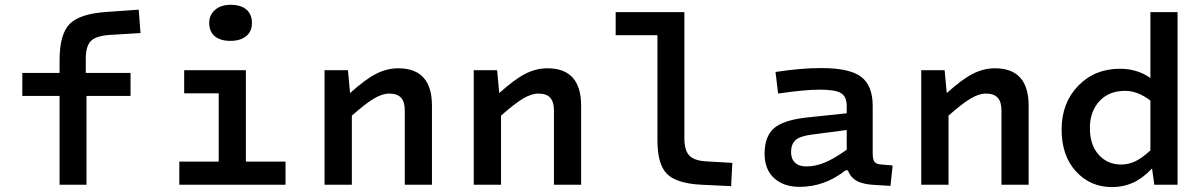

<svg xmlns="http://www.w3.org/2000/svg" viewBox="-20 -760 4950 790"><path d="M71.8 -365.2V-460H225.1V-512.2Q225.1 -619.1 266.6 -661.4Q308.1 -703.6 418.9 -710.9L550.8 -720.2L558.1 -624L429.2 -616.2Q373.5 -611.8 353.3 -590.6Q333 -569.3 333 -519V-460H517.1V-365.2H335.9V0H225.1V-365.2Z M927.7 -591.8Q887.2 -591.8 864 -610.8Q840.8 -629.9 840.8 -666Q840.8 -698.2 864.7 -719.2Q888.7 -740.2 928.7 -740.2Q971.2 -740.2 993.9 -720.7Q1016.6 -701.2 1016.6 -665Q1016.6 -630.4 992.7 -611.1Q968.8 -591.8 927.7 -591.8ZM717.8 -95.2H879.9V-376H737.8V-471.2H991.7V-95.2H1154.8V0H717.8Z M1411.6 -471.2 1420.4 -377Q1482.4 -433.1 1527.1 -456.1Q1571.8 -479 1618.7 -479Q1757.3 -479 1757.3 -325.2V0H1645.5V-305.2Q1645.5 -340.8 1630.1 -357.9Q1614.7 -375 1581.5 -375Q1553.2 -375 1518.6 -354.5Q1483.9 -334 1427.7 -284.2V0H1315.4V-471.2Z M2025.4 -471.2 2034.2 -377Q2096.2 -433.1 2140.9 -456.1Q2185.5 -479 2232.4 -479Q2371.1 -479 2371.1 -325.2V0H2259.3V-305.2Q2259.3 -340.8 2243.9 -357.9Q2228.5 -375 2195.3 -375Q2167 -375 2132.3 -354.5Q2097.7 -334 2041.5 -284.2V0H1929.2V-471.2Z M2685.1 -182.1V-615.2H2513.2V-710H2795.9V-191.9Q2795.9 -141.6 2815.9 -120.4Q2835.9 -99.1 2884.3 -96.2L2993.2 -89.8L2988.3 5.9L2864.3 0Q2763.2 -5.4 2724.1 -44.7Q2685.1 -84 2685.1 -182.1Z M3570.8 -130.9Q3570.8 -103.5 3578.1 -94Q3585.4 -84.5 3607.9 -83L3652.8 -79.1L3644 4.9L3581.1 1Q3532.2 -1 3505.9 -15.4Q3479.5 -29.8 3468.8 -59.1H3459Q3373.5 8.8 3270 8.8Q3204.6 8.8 3165.3 -26.9Q3126 -62.5 3126 -127.9Q3126 -196.8 3162.8 -230.7Q3199.7 -264.6 3293.9 -275.9L3463.9 -293.9V-323.2Q3463.9 -361.3 3441.4 -376.2Q3418.9 -391.1 3353 -391.1Q3289.6 -391.1 3181.6 -375L3170.9 -463.9Q3277.8 -480 3357.9 -480Q3476.1 -480 3523.4 -443.8Q3570.8 -407.7 3570.8 -324.2ZM3298.8 -75.2Q3333.5 -75.2 3371.6 -90.3Q3409.7 -105.5 3463.9 -144V-225.1L3319.8 -206.1Q3270.5 -199.7 3252.7 -182.9Q3234.9 -166 3234.9 -134.8Q3234.9 -106.4 3251 -90.8Q3267.1 -75.2 3298.8 -75.2Z M3866.7 -471.2 3875.5 -377Q3937.5 -433.1 3982.2 -456.1Q4026.9 -479 4073.7 -479Q4212.4 -479 4212.4 -325.2V0H4100.6V-305.2Q4100.6 -340.8 4085.2 -357.9Q4069.8 -375 4036.6 -375Q4008.3 -375 3973.6 -354.5Q3939 -334 3882.8 -284.2V0H3770.5V-471.2Z M4555.2 9.8Q4466.8 9.8 4407.5 -54.4Q4348.1 -118.7 4348.1 -227.1Q4348.1 -336.4 4416 -406.7Q4483.9 -477.1 4588.4 -477.1Q4659.2 -477.1 4713.4 -439V-710H4825.2V0H4729.5L4720.2 -66.9Q4681.2 -25.9 4641.6 -8.1Q4602.1 9.8 4555.2 9.8ZM4464.4 -232.9Q4464.4 -163.6 4500.7 -123.3Q4537.1 -83 4593.3 -83Q4622.6 -83 4650.4 -95.9Q4678.2 -108.9 4713.4 -141.1V-346.2Q4661.1 -386.2 4609.4 -386.2Q4542.5 -386.2 4503.4 -343.5Q4464.4 -300.8 4464.4 -232.9Z"/></svg>

Font: IntelOne Mono Medium
Style: Regular
Weight: 500
Designer: Fred Shallcrass
Foundry: Frere-Jones Type LLC
Version: Version 1.200;hotconv 1.1.0;makeotfexe 2.6.0;FJTRelease1.2